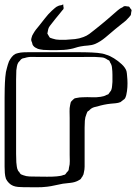

<svg xmlns="http://www.w3.org/2000/svg" viewBox="-25 -768 592 835"><path d="M524 -354Q523 -350 521 -345Q519 -340 516 -337Q515 -336 512.5 -334.5Q510 -333 508 -331Q506 -330 503.5 -327.5Q501 -325 499 -324Q489 -320 478 -319Q467 -318 456 -317Q427 -314 398 -305Q392 -304 385 -302Q378 -300 372 -296Q370 -295 367 -292Q364 -289 362 -287Q358 -285 355 -282Q354 -280 353 -277Q352 -274 351 -272Q345 -258 344 -243Q343 -228 343 -213V-69Q343 -56 343 -43.5Q343 -31 340 -19Q339 -16 338.5 -12Q338 -8 336 -6Q335 -3 333.5 -0.5Q332 2 330 4Q329 5 328 7.5Q327 10 325 11Q324 13 321 14Q318 15 316 17Q301 25 283 27Q265 29 248 31Q231 34 214 38Q197 42 180 44Q158 47 128.5 46.5Q99 46 76 46Q66 46 54 45Q42 44 32 40Q22 36 14 28Q6 20 1 10Q-3 -2 -4 -16Q-5 -30 -5 -43V-344Q-5 -359 -4.5 -383.5Q-4 -408 -2 -432.5Q0 -457 5 -472Q7 -479 9 -486.5Q11 -494 14 -501Q19 -511 26 -520Q33 -529 43 -534Q45 -535 48 -535.5Q51 -536 53 -537Q65 -540 77 -540.5Q89 -541 101 -541H314Q329 -541 352.5 -540.5Q376 -540 399 -538Q422 -536 437 -530Q452 -526 470.5 -514.5Q489 -503 504.5 -488.5Q520 -474 525 -459Q527 -450 527.5 -440.5Q528 -431 529 -422Q530 -406 529 -389Q528 -372 524 -354ZM134 0Q156 0 178 0.5Q200 1 222 -1Q230 -2 237 -3Q244 -4 251 -7Q254 -7 258 -9Q260 -11 262 -13.5Q264 -16 265 -18Q267 -20 269 -22Q271 -24 272 -26Q274 -28 274 -32Q274 -36 275 -39Q279 -53 278.5 -67.5Q278 -82 278 -95V-255Q278 -269 277.5 -283.5Q277 -298 280 -311Q281 -314 281.5 -318Q282 -322 283 -324Q284 -326 285.5 -327.5Q287 -329 288 -330Q290 -332 293 -335Q296 -338 298 -339Q300 -341 303 -341Q306 -341 308 -342Q322 -345 335 -345Q355 -346 374.5 -345Q394 -344 413 -347Q428 -349 438 -355L446 -358Q448 -360 449 -362Q450 -364 451 -365Q453 -368 455.5 -371Q458 -374 459 -377Q462 -385 462.5 -394.5Q463 -404 464 -412Q464 -428 464 -443Q464 -458 462 -474Q461 -486 454 -496Q453 -498 452.5 -500Q452 -502 451 -503Q450 -505 447.5 -506Q445 -507 443 -508Q440 -510 437 -512Q434 -514 431 -515Q427 -517 421 -518Q415 -519 410 -519Q388 -521 364 -520.5Q340 -520 317 -520H146Q131 -520 114.5 -520.5Q98 -521 83 -516Q80 -515 76 -514.5Q72 -514 70 -512Q67 -511 64.5 -507.5Q62 -504 60 -502Q59 -501 57 -499Q55 -497 54 -495Q50 -488 48.5 -479Q47 -470 46 -462Q45 -442 45 -422Q45 -402 45 -382V-136Q45 -117 45 -98.5Q45 -80 46 -62Q47 -54 48 -44.5Q49 -35 53 -27Q55 -22 58 -21Q62 -13 66 -10Q68 -9 71 -8Q74 -7 76 -6Q89 -1 103.5 -0.5Q118 0 134 0ZM477 -642Q457 -625 434.5 -606Q412 -587 389 -577Q374 -571 357.5 -570Q341 -569 325 -566Q314 -564 303.5 -560.5Q293 -557 282 -555Q267 -552 252 -551Q237 -550 222 -550Q208 -550 193 -550Q178 -550 164 -551Q157 -552 148 -553.5Q139 -555 133 -559Q123 -563 117 -573L114 -584Q113 -586 112 -588.5Q111 -591 111 -592Q110 -597 112 -603Q114 -609 115 -613Q116 -616 120 -622Q125 -631 131.5 -639.5Q138 -648 145 -656Q158 -672 171 -689Q184 -706 200 -721Q206 -726 213 -732.5Q220 -739 228 -742Q232 -744 236 -744.5Q240 -745 244 -746Q246 -747 247.5 -748Q249 -749 250 -748Q251 -747 250.5 -745.5Q250 -744 250 -743Q251 -740 251.5 -736Q252 -732 251 -729Q251 -728 249 -726Q247 -724 246 -723L234 -708Q226 -698 217.5 -688Q209 -678 201 -667Q197 -662 192 -655.5Q187 -649 185 -642Q184 -639 183.5 -635Q183 -631 182 -627Q182 -626 181.5 -625Q181 -624 181 -622Q183 -618 184 -617Q186 -614 188 -610Q190 -606 192 -604Q194 -603 198 -602Q202 -601 204 -600Q218 -595 233 -595Q248 -595 262 -595Q282 -596 301 -598Q320 -600 338 -607Q352 -612 363.5 -620.5Q375 -629 386 -638Q400 -649 414 -660.5Q428 -672 441 -683Q453 -693 464 -703Q475 -713 487 -723Q497 -732 509 -737Q510 -738 512 -739.5Q514 -741 516 -741Q519 -742 523 -741Q527 -740 530 -740Q534 -740 536 -739Q538 -738 539 -736Q540 -734 541 -732Q543 -731 545 -728Q547 -725 547 -723Q548 -721 546 -717Q545 -714 545 -709.5Q545 -705 543 -701Q542 -700 540.5 -698.5Q539 -697 538 -695Q534 -691 530.5 -687Q527 -683 523 -679Z"/></svg>

Font: Rubik Vinyl
Style: Regular
Weight: 400
Designer: Hubert and Fischer, NaN
Foundry: Hubert and Fischer, NaN
Version: Version 2.200